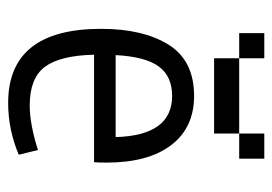

<svg xmlns="http://www.w3.org/2000/svg" viewBox="-120 -545 678 478"><g transform="rotate(90 219.0 -306.0)"><path d="M384.8 -232.4Q384.8 -211.9 383.8 -201.2H116.2Q118.2 -116.2 146.5 -78.6Q174.8 -41 242.2 -41Q289.1 -41 353.5 -61.5L365.2 -13.7Q302.7 12.7 236.3 12.7Q51.8 12.7 51.8 -218.8Q51.8 -323.2 91.3 -386.7Q130.9 -450.2 218.8 -450.2Q297.9 -450.2 341.3 -393.1Q384.8 -335.9 384.8 -232.4ZM117.2 -254.9H321.3Q317.4 -395.5 218.8 -395.5Q169.9 -395.5 145.5 -362.3Q121.1 -329.1 117.2 -254.9ZM62.5 -625H125V-562.5H62.5ZM312.5 -625H375V-562.5H312.5ZM312.5 -562.5V-500H125V-562.5Z"/></g></svg>

Font: Sudo Light
Style: Regular
Weight: 300
Monospace: yes
Designer: Jens Kutilek
Foundry: Jens Kutilek
Version: Version 0.040